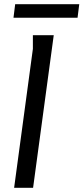

<svg xmlns="http://www.w3.org/2000/svg" viewBox="-20 -891 396 911"><path d="M136 -724H235L137 0H47L136 -659ZM52 -871H356L348 -807H44Z"/></svg>

Font: Rosario Light
Style: Italic
Weight: 300
Italic angle: -8.05°
Designer: Hector Gatti
Foundry: Omnibus Type
Version: Version 1.101; ttfautohint (v1.8.1.43-b0c9)